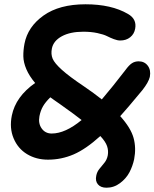

<svg xmlns="http://www.w3.org/2000/svg" viewBox="-20 -730 721 896"><path d="M204.1 15.1Q148.9 15.1 106.2 -10.7Q63.5 -36.6 43.5 -84.5Q23.4 -132.3 35.2 -190.9Q53.2 -279.3 144 -342.8Q116.7 -375 103 -407Q89.4 -439 88.9 -467Q88.4 -495.1 94.2 -525.9Q109.4 -605 183.1 -657.5Q256.8 -710 378.9 -710Q500 -710 577.1 -665Q619.1 -641.1 610.8 -596.2Q606.4 -571.3 587.6 -556.2Q568.8 -541 541 -541Q527.8 -541 511.2 -547.4Q494.6 -553.7 479.2 -561.5Q463.9 -569.3 434.3 -575.7Q404.8 -582 369.1 -582Q307.6 -582 268.6 -560.8Q229.5 -539.6 222.2 -503.9Q216.8 -477.5 225.6 -456.3Q234.4 -435.1 268.8 -404.1Q303.2 -373 373 -326.2Q418.9 -294.9 455.1 -266.1Q505.9 -325.7 565.9 -403.8Q581.5 -425.3 595.2 -434.6Q608.9 -443.8 627 -443.8Q654.3 -443.8 669.7 -423.3Q685.1 -402.8 679.2 -371.1Q672.9 -345.7 645 -310.1Q569.8 -219.2 541 -188Q590.3 -133.3 603.3 -86.4Q616.2 -39.6 606 13.2Q599.1 45.4 584 74.2Q568.8 103 540.3 124.5Q511.7 146 477.1 146Q450.2 146 437 130.4Q423.8 114.7 429.2 89.8Q432.6 71.8 444.1 57.9Q455.6 43.9 467.3 29.5Q479 15.1 482.9 -4.9Q486.8 -26.9 479.7 -47.9Q472.7 -68.8 448.2 -95.2Q380.9 -34.2 323.7 -9.5Q266.6 15.1 204.1 15.1ZM164.1 -188Q157.7 -153.8 174.6 -130.4Q191.4 -106.9 221.2 -106.9Q284.7 -106.9 360.8 -169.9Q331.5 -193.4 261.2 -243.2Q251.5 -249.5 235.4 -261.2Q219.2 -272.9 214.8 -275.9Q191.9 -253.4 180.7 -233.9Q169.4 -214.4 164.1 -188Z"/></svg>

Font: Shantell Sans Irregular
Style: Italic
Weight: 600
Italic angle: -11.31°
Designer: Stephen Nixon, Anya Danilova, Shantell Martin
Foundry: Arrow Type
Version: Version 1.006;[9816181b4]